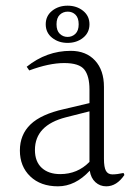

<svg xmlns="http://www.w3.org/2000/svg" viewBox="-20 -744 493 676"><path d="M257 -658.5Q257 -681 246 -692Q235 -703 218.5 -703Q202 -703 190.5 -692Q179 -681 179 -658.5Q179 -636 190.5 -625Q202 -614 218 -614Q234 -614 245.5 -625Q257 -636 257 -658.5ZM272.5 -611Q250 -593 218 -593Q186 -593 163.5 -611Q141 -629 141 -658.5Q141 -688 163.5 -706Q186 -724 218 -724Q250 -724 272.5 -706Q295 -688 295 -658.5Q295 -629 272.5 -611ZM103 -216Q103 -175 127 -153Q151 -131 192 -131Q253 -131 295 -174V-352L212 -331Q103 -303 103 -216ZM354 -88Q332 -88 316 -102.5Q300 -117 296 -143Q245 -88 184 -88Q123 -88 86.5 -123Q50 -158 50 -214Q50 -270 87.5 -306Q125 -342 206 -360L295 -381V-429Q295 -476 277 -499Q259 -522 206 -522Q153 -522 83 -496L74 -509Q144 -565 229 -565Q283 -565 314.5 -531Q346 -497 346 -438V-185Q346 -155 353 -142.5Q360 -130 376 -130Q392 -130 415 -135L418 -128Q391 -88 354 -88Z"/></svg>

Font: Halant Light
Style: Regular
Weight: 300
Designer: Hitesh Malaviya (Devanagari), Satya Rajpurohit (Latin)
Foundry: Indian Type Foundry
Version: Version 1.101;PS 1.0;hotconv 1.0.78;makeotf.lib2.5.61930; tt